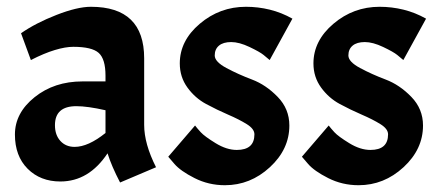

<svg xmlns="http://www.w3.org/2000/svg" viewBox="-20 -535 1297 566"><path d="M223 -295H291V-312Q291 -361 271 -379Q251 -397 196 -397Q173 -397 141.5 -387.5Q110 -378 71 -358L42 -437Q85 -467 146.5 -491Q208 -515 248 -515Q405 -515 405 -363V-167Q405 -111 440 -42L334 3Q309 -45 297 -83Q242 0 158 0Q99 0 61.5 -37.5Q24 -75 24 -138.5Q24 -202 82 -248.5Q140 -295 223 -295ZM200 -102Q240 -102 291 -143V-210Q238 -222 205 -222Q142 -222 142 -166Q142 -137 158 -119.5Q174 -102 200 -102Z M678 -93Q730 -93 730 -139Q730 -155 707.5 -169Q685 -183 652.5 -197Q620 -211 587.5 -228.5Q555 -246 532.5 -277Q510 -308 510 -348Q510 -415 569 -465Q628 -515 705 -515Q741 -515 775.5 -506.5Q810 -498 842 -480L775 -358Q768 -364 757 -373Q746 -382 715.5 -396.5Q685 -411 661.5 -411Q638 -411 625.5 -400.5Q613 -390 613 -371.5Q613 -353 647.5 -334.5Q682 -316 723 -300.5Q764 -285 798.5 -249.5Q833 -214 833 -165Q833 -95 775.5 -42Q718 11 643 11Q595 11 553.5 -10Q512 -31 494 -52L476 -73L555 -165Q561 -157 572 -145Q583 -133 615.5 -113Q648 -93 678 -93Z M1072 -93Q1124 -93 1124 -139Q1124 -155 1101.5 -169Q1079 -183 1046.5 -197Q1014 -211 981.5 -228.5Q949 -246 926.5 -277Q904 -308 904 -348Q904 -415 963 -465Q1022 -515 1099 -515Q1135 -515 1169.5 -506.5Q1204 -498 1236 -480L1169 -358Q1162 -364 1151 -373Q1140 -382 1109.5 -396.5Q1079 -411 1055.5 -411Q1032 -411 1019.5 -400.5Q1007 -390 1007 -371.5Q1007 -353 1041.5 -334.5Q1076 -316 1117 -300.5Q1158 -285 1192.5 -249.5Q1227 -214 1227 -165Q1227 -95 1169.5 -42Q1112 11 1037 11Q989 11 947.5 -10Q906 -31 888 -52L870 -73L949 -165Q955 -157 966 -145Q977 -133 1009.5 -113Q1042 -93 1072 -93Z"/></svg>

Font: Acme
Style: Regular
Weight: 400
Designer: Juan Pablo del Peral
Foundry: Juan Pablo del Peral
Version: Version 1.002